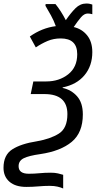

<svg xmlns="http://www.w3.org/2000/svg" viewBox="-67 -870 551 1094"><path d="M293 204V126Q280 122 263 118Q246 114 223 114Q188 114 158 117Q128 120 97 120Q39 120 39 77Q39 46 68.5 31.5Q98 17 163 8Q278 -9 341.5 -61.5Q405 -114 405 -218Q405 -284 372.5 -321Q340 -358 290 -369V-372Q370 -388 414.5 -441.5Q459 -495 459 -573Q459 -632 429.5 -668.5Q400 -705 353 -716Q376 -750 394.5 -771.5Q413 -793 433 -793Q445 -793 459 -789V-844Q453 -846 445 -848Q437 -850 425 -850Q390 -850 363 -823Q336 -796 308 -755Q280 -809 249 -847H193L192 -837Q207 -812 223.5 -782Q240 -752 251 -721Q172 -711 103 -662L137 -600Q170 -622 204 -636.5Q238 -651 279 -651Q373 -651 373 -561Q373 -487 321.5 -446.5Q270 -406 197 -406H123L108 -334H186Q317 -334 317 -220Q317 -139 268 -108.5Q219 -78 143 -65Q53 -51 3 -19Q-47 13 -47 86Q-47 136 -13 165.5Q21 195 83 195Q118 195 151.5 192Q185 189 216 189Q242 189 261 193.5Q280 198 293 204Z"/></svg>

Font: Noto Sans UI SemiCondensed
Style: Italic
Weight: 400
Width: 4
Italic angle: -12°
Designer: Monotype Design Team
Foundry: Monotype Imaging Inc.
Version: Version 1.901